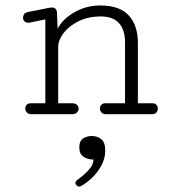

<svg xmlns="http://www.w3.org/2000/svg" viewBox="-20 -417 645 701"><path d="M269 264.2Q264.2 264.2 259.8 260Q255.4 255.9 255.4 251Q255.4 245.1 261.2 240.7Q272 232.9 285.9 221.2Q299.8 209.5 310.5 195.1Q321.3 180.7 321.3 165.5Q299.8 165.5 284.7 155.3Q269.5 145 269.5 121.1Q269.5 97.7 283.4 88.6Q297.4 79.6 314.5 79.6Q336.4 79.6 350.3 91.6Q364.3 103.5 364.3 132.8Q364.3 161.1 350.1 187.3Q335.9 213.4 314.9 233.2Q293.9 252.9 273.9 263.2Q272.5 264.2 269 264.2ZM94.7 0Q83.5 0 77.9 -6.6Q72.3 -13.2 72.3 -21Q72.3 -28.3 77.4 -34.2Q82.5 -40 92.8 -40H145.5V-346.2L92.8 -335.4Q87.9 -334 83 -334Q74.2 -334 69.1 -339.6Q64 -345.2 64 -352.5Q64 -358.4 67.6 -364.5Q71.3 -370.6 80.1 -372.6L160.2 -388.7Q167 -389.6 168.9 -389.6Q187 -389.6 188 -370.6L190.4 -312Q209 -348.1 252.2 -372.6Q295.4 -397 346.2 -397Q417 -397 450.2 -360.6Q483.4 -324.2 483.4 -260.3V-40H536.6Q546.4 -40 551.3 -33.9Q556.2 -27.8 556.2 -20.5Q556.2 -12.7 551 -6.3Q545.9 0 535.6 0H367.2Q356 0 350.3 -6.6Q344.7 -13.2 344.7 -21Q344.7 -28.3 349.9 -34.2Q355 -40 365.2 -40H436.5V-263.7Q436.5 -307.1 414.8 -332Q393.1 -356.9 348.6 -356.9Q301.8 -356.9 266.6 -339.4Q231.4 -321.8 211.9 -296.1Q192.4 -270.5 192.4 -245.6V-40H243.7Q255.4 -40 261.2 -33.9Q267.1 -27.8 267.1 -20.5Q267.1 -12.7 261 -6.3Q254.9 0 242.7 0Z"/></svg>

Font: Cutive Mono
Style: Regular
Weight: 400
Designer: Vernon Adams
Foundry: Vernon Adams
Version: Version 1.110; ttfautohint (v1.8.4.7-5d5b)